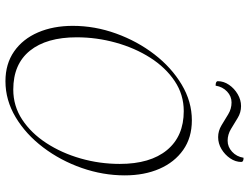

<svg xmlns="http://www.w3.org/2000/svg" viewBox="-122 -758 892 687"><g transform="rotate(90 323.5 -414.0)"><path d="M270 12Q208 12 163.5 -19Q119 -50 95.5 -104.5Q72 -159 72 -229Q72 -308 99.5 -384Q127 -460 174 -521Q221 -582 282 -618.5Q343 -655 410 -655Q472 -655 516 -624Q560 -593 583.5 -539Q607 -485 607 -415Q607 -337 580.5 -261Q554 -185 507 -123Q460 -61 399 -24.5Q338 12 270 12ZM300 -16Q359 -16 407.5 -48Q456 -80 491.5 -134.5Q527 -189 546.5 -257Q566 -325 566 -397Q566 -506 516.5 -566Q467 -626 377 -626Q318 -626 269.5 -593.5Q221 -561 186 -506Q151 -451 132 -382.5Q113 -314 113 -243Q113 -135 161 -75.5Q209 -16 300 -16ZM286 -740Q270 -740 270 -748Q270 -769 283 -788Q296 -807 316.5 -819Q337 -831 359 -831Q382 -831 401.5 -819Q421 -807 441 -795Q461 -783 483 -783Q505 -783 522.5 -799Q540 -815 544 -840Q559 -840 559 -832Q559 -811 546 -792Q533 -773 513 -761Q493 -749 470 -749Q448 -749 428 -761Q408 -773 388.5 -785Q369 -797 346 -797Q324 -797 307 -781Q290 -765 286 -740Z"/></g></svg>

Font: Petrona Thin
Style: Italic
Weight: 100
Italic angle: -9°
Designer: Ringo R. Seeber
Foundry: Ringo R. Seeber
Version: Version 2.001; ttfautohint (v1.8.3)